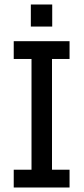

<svg xmlns="http://www.w3.org/2000/svg" viewBox="-20 -833 371 853"><path d="M41 0V-79H120V-571H41V-650H289V-571H211V-79H289V0ZM117 -813H212V-715H117Z"/></svg>

Font: Zilla Slab Medium
Style: Regular
Weight: 500
Designer: Typotheque.com
Foundry: Typotheque type foundry
Version: Version 1.1; 2017